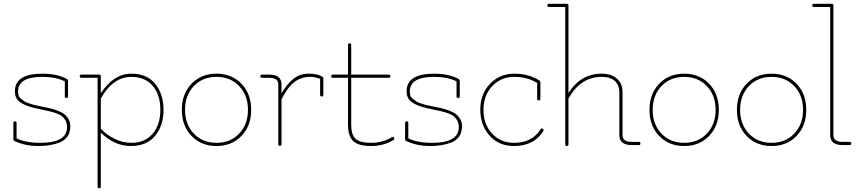

<svg xmlns="http://www.w3.org/2000/svg" viewBox="-20 -770 4545 1019"><path d="M58 -21Q51 -24 51 -31V-118Q51 -126 59.5 -126Q68 -126 68 -118V-36Q114 -12 195 -12Q336 -12 336 -96Q336 -129 310 -152Q292 -168 240 -180Q229 -182 172.5 -194.5Q116 -207 87.5 -227Q59 -247 59 -285Q59 -379 204 -379Q282 -379 333 -352Q341 -348 341 -343V-258Q341 -250 332.5 -250Q324 -250 324 -258V-338Q278 -362 204 -362Q76 -362 76 -285Q76 -258 90 -247Q104 -236 111.5 -231Q119 -226 135.5 -221Q152 -216 158 -214Q196 -205 213 -202Q230 -199 243.5 -196Q257 -193 282 -184Q307 -175 320 -165Q353 -138 353 -102Q353 -66 337.5 -45Q322 -24 297 -14Q250 5 182.5 5Q115 5 58 -21Z M515 221Q515 229 506.5 229Q498 229 498 221V-357H412Q403 -357 403 -365.5Q403 -374 412 -374H507Q515 -374 515 -366V-275Q583 -379 678 -379Q760 -379 804 -324.5Q848 -270 848 -187Q848 -104 803.5 -49.5Q759 5 673.5 5Q588 5 515 -66ZM678 -12Q748 -12 789.5 -59.5Q831 -107 831 -187.5Q831 -268 790 -315Q749 -362 678 -362Q579 -362 515 -247V-87Q543 -56 586.5 -34Q630 -12 678 -12Z M1249.5 -61Q1296 -110 1296 -187Q1296 -264 1249.5 -313Q1203 -362 1129 -362Q1055 -362 1008.5 -313Q962 -264 962 -187Q962 -110 1008.5 -61Q1055 -12 1129 -12Q1203 -12 1249.5 -61ZM996.5 -48.5Q945 -102 945 -187Q945 -272 996.5 -325.5Q1048 -379 1129 -379Q1210 -379 1261.5 -325.5Q1313 -272 1313 -187Q1313 -102 1261.5 -48.5Q1210 5 1129 5Q1048 5 996.5 -48.5Z M1474 -4Q1474 4 1465.5 4Q1457 4 1457 -4V-322Q1457 -357 1408 -357H1371Q1362 -357 1362 -365.5Q1362 -374 1371 -374H1410Q1474 -374 1474 -322V-275Q1505 -327 1539 -353Q1573 -379 1619 -379Q1665 -379 1691 -363Q1696 -360 1696 -355V-266Q1696 -258 1687.5 -258Q1679 -258 1679 -266V-351Q1655 -362 1626 -362Q1577 -362 1541.5 -334Q1506 -306 1474 -243Z M2044 -357H1844V-108Q1844 -55 1867 -33.5Q1890 -12 1950.5 -12Q2011 -12 2060 -42Q2067 -46 2070 -41Q2073 -36 2073 -33Q2073 -30 2069 -27Q2015 5 1949 5Q1883 5 1855 -21Q1827 -47 1827 -108V-357H1747Q1738 -357 1738 -365.5Q1738 -374 1747 -374H1827V-532Q1827 -540 1835.5 -540Q1844 -540 1844 -532V-374H2044Q2052 -374 2052 -365.5Q2052 -357 2044 -357Z M2137 -21Q2130 -24 2130 -31V-118Q2130 -126 2138.5 -126Q2147 -126 2147 -118V-36Q2193 -12 2274 -12Q2415 -12 2415 -96Q2415 -129 2389 -152Q2371 -168 2319 -180Q2308 -182 2251.5 -194.5Q2195 -207 2166.5 -227Q2138 -247 2138 -285Q2138 -379 2283 -379Q2361 -379 2412 -352Q2420 -348 2420 -343V-258Q2420 -250 2411.5 -250Q2403 -250 2403 -258V-338Q2357 -362 2283 -362Q2155 -362 2155 -285Q2155 -258 2169 -247Q2183 -236 2190.5 -231Q2198 -226 2214.5 -221Q2231 -216 2237 -214Q2275 -205 2292 -202Q2309 -199 2322.5 -196Q2336 -193 2361 -184Q2386 -175 2399 -165Q2432 -138 2432 -102Q2432 -66 2416.5 -45Q2401 -24 2376 -14Q2329 5 2261.5 5Q2194 5 2137 -21Z M2708 5Q2627 5 2578 -50.5Q2529 -106 2529 -188.5Q2529 -271 2580.5 -325Q2632 -379 2709.5 -379Q2787 -379 2844 -342Q2848 -339 2848 -335V-245Q2848 -237 2839.5 -237Q2831 -237 2831 -245V-330Q2779 -362 2709 -362Q2639 -362 2592.5 -313Q2546 -264 2546 -187Q2546 -110 2591.5 -61Q2637 -12 2708 -12Q2804 -12 2849 -84Q2854 -91 2861 -87Q2865 -84 2865 -81Q2865 -78 2864 -75Q2814 5 2708 5Z M3371 0H3333Q3267 0 3267 -53V-280Q3267 -319 3242.5 -340.5Q3218 -362 3173 -362Q3060 -362 2997 -246V-4Q2997 5 2988.5 5Q2980 5 2980 -4V-733H2894Q2885 -733 2885 -741.5Q2885 -750 2894 -750H2989Q2997 -750 2997 -741V-276Q3062 -379 3173 -379Q3224 -379 3254 -353Q3284 -327 3284 -280V-53Q3284 -17 3333 -17H3371Q3379 -17 3379 -8.5Q3379 0 3371 0Z M3731.5 -61Q3778 -110 3778 -187Q3778 -264 3731.5 -313Q3685 -362 3611 -362Q3537 -362 3490.5 -313Q3444 -264 3444 -187Q3444 -110 3490.5 -61Q3537 -12 3611 -12Q3685 -12 3731.5 -61ZM3478.5 -48.5Q3427 -102 3427 -187Q3427 -272 3478.5 -325.5Q3530 -379 3611 -379Q3692 -379 3743.5 -325.5Q3795 -272 3795 -187Q3795 -102 3743.5 -48.5Q3692 5 3611 5Q3530 5 3478.5 -48.5Z M4195.5 -61Q4242 -110 4242 -187Q4242 -264 4195.5 -313Q4149 -362 4075 -362Q4001 -362 3954.5 -313Q3908 -264 3908 -187Q3908 -110 3954.5 -61Q4001 -12 4075 -12Q4149 -12 4195.5 -61ZM3942.5 -48.5Q3891 -102 3891 -187Q3891 -272 3942.5 -325.5Q3994 -379 4075 -379Q4156 -379 4207.5 -325.5Q4259 -272 4259 -187Q4259 -102 4207.5 -48.5Q4156 5 4075 5Q3994 5 3942.5 -48.5Z M4489 0H4452Q4386 0 4386 -53V-733H4299Q4291 -733 4291 -741.5Q4291 -750 4299 -750H4394Q4403 -750 4403 -741V-53Q4403 -17 4452 -17H4489Q4498 -17 4498 -8.5Q4498 0 4489 0Z"/></svg>

Font: Flamenco Light
Style: Regular
Weight: 300
Designer: Luciano Vergara
Foundry: Luciano Vergara
Version: Version 1.003